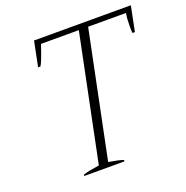

<svg xmlns="http://www.w3.org/2000/svg" viewBox="-126 -815 899 930"><g transform="rotate(-20 323.5 -350.0)"><path d="M153 -7Q186 -17 236 -24L369 -673H174Q146 -588 134 -571H122L148 -700H647L621 -571H609Q607 -577 607 -601Q607 -646 612 -673H417L284 -24Q335 -16 360 -7L359 0H152Z"/></g></svg>

Font: Trirong ExtraLight
Style: Italic
Weight: 275
Italic angle: -12°
Designer: Katatrad Team
Foundry: CadsonDemak
Version: Version 1.003